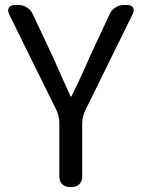

<svg xmlns="http://www.w3.org/2000/svg" viewBox="-20 -753 571 773"><path d="M261 0Q242 0 230.5 -11.5Q219 -23 219 -41V-256Q219 -284 207 -310L17 -695Q9 -712 16 -722.5Q23 -733 42 -733H55Q74 -733 90 -722Q106 -711 113 -694L192 -526Q210 -486 227.5 -446Q245 -406 264 -365H268Q288 -406 306.5 -446Q325 -486 342 -526L421 -695Q428 -712 444 -722.5Q460 -733 479 -733H491Q509 -733 515.5 -723Q522 -713 514 -696L324 -310Q318 -299 314.5 -283.5Q311 -268 311 -256V-41Q311 -23 299.5 -11.5Q288 0 269 0Z"/></svg>

Font: Chiron GoRound TC
Style: Regular
Weight: 400
Designer: Ryoko NISHIZUKA 西塚涼子 (kana, bopomofo & ideographs); Paul D. Hunt (Latin, Greek & Cyrillic); Sandoll Communications 산돌커뮤니
Foundry: Adobe
Version: Version 1.000;hotconv 1.1.1;makeotfexe 2.6.0